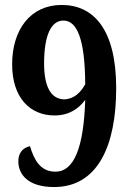

<svg xmlns="http://www.w3.org/2000/svg" viewBox="-20 -744 527 775"><path d="M198 11C377 11 449 -160 449 -388C449 -628 356 -724 229 -724C104 -724 29 -626 29 -484C29 -351 100 -278 200 -278C260 -278 298 -306 324 -341C318 -149 279 -51 204 -51C143 -51 118 -98 101 -154C68 -147 54 -122 54 -93C54 -40 93 11 198 11ZM239 -343C185 -344 158 -395 158 -488C158 -601 186 -661 236 -661C290 -661 323 -589 324 -404C306 -371 279 -344 239 -343Z"/></svg>

Font: Noto Serif Thai Condensed
Style: Bold
Weight: 700
Width: 3
Designer: Monotype Design Team
Foundry: Monotype Imaging Inc.
Version: Version 2.002